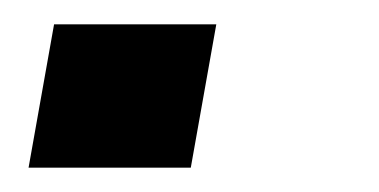

<svg xmlns="http://www.w3.org/2000/svg" viewBox="-20 -138 312 158"><path d="M24.5 -118 3.5 0H137L158 -118Z"/></svg>

Font: Anybody ExtraExpanded Medium
Style: Italic
Weight: 500
Width: 8
Italic angle: -10°
Version: Version 1.113;gftools[0.9.25]